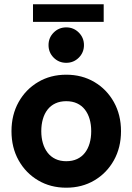

<svg xmlns="http://www.w3.org/2000/svg" viewBox="-20 -873 625 906"><path d="M174.8 -253.9Q174.8 -285.1 182.3 -311Q189.7 -336.9 204.5 -355.9Q219.3 -374.9 241.5 -385.2Q263.6 -395.5 292.6 -395.5Q321.6 -395.5 343.7 -385.2Q365.8 -374.9 380.6 -355.9Q395.4 -336.9 402.9 -311Q410.4 -285.1 410.4 -253.9Q410.4 -222.9 402.9 -196.9Q395.4 -170.9 380.6 -151.9Q365.8 -132.9 343.7 -122.6Q321.6 -112.3 292.6 -112.3Q263.6 -112.3 241.5 -122.9Q219.3 -133.5 204.5 -152.8Q189.7 -172.1 182.3 -197.8Q174.8 -223.5 174.8 -253.9ZM34.2 -253.9Q34.2 -176.6 67.9 -116.4Q101.6 -56.2 160 -21.8Q218.4 12.7 292.6 12.7Q367 12.7 425.3 -21.8Q483.6 -56.2 517.3 -116.4Q551 -176.6 551 -253.9Q551 -331.2 517.3 -391.4Q483.6 -451.6 425.3 -486Q367 -520.5 292.6 -520.5Q218.4 -520.5 160 -486Q101.6 -451.6 67.9 -391.4Q34.2 -331.2 34.2 -253.9ZM209 -660.2Q209 -625.3 233.3 -600.9Q257.7 -576.6 292.6 -576.6Q327.4 -576.6 351.8 -600.9Q376.2 -625.3 376.2 -660.2Q376.2 -695 351.8 -719.4Q327.4 -743.8 292.6 -743.8Q257.7 -743.8 233.3 -719.4Q209 -695 209 -660.2ZM135.7 -769.9H469.3V-852.9H135.7Z"/></svg>

Font: Giphurs SC
Style: Regular
Weight: 400
Version: Version 0.920